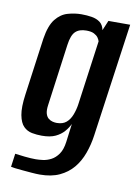

<svg xmlns="http://www.w3.org/2000/svg" viewBox="-74 -551 517 721"><g transform="rotate(10 184.5 -191.0)"><path d="M128 119Q115 119 97 117.5Q79 116 62 114.5Q45 113 32.5 111.5Q20 110 17 109L24 58Q37 60 61 62.5Q85 65 103 65Q115 65 130.5 63Q146 61 161.5 53Q177 45 189 28Q201 11 205 -19L214 -89Q207 -74 194.5 -59.5Q182 -45 162 -35.5Q142 -26 110 -26Q91 -26 72.5 -29.5Q54 -33 40.5 -46.5Q27 -60 21.5 -89Q16 -118 23 -168L53 -386Q61 -437 80.5 -461.5Q100 -486 126.5 -493.5Q153 -501 178 -501Q199 -501 217.5 -498Q236 -495 249 -485.5Q262 -476 266 -456L282 -494H365L304 -61Q299 -25 287 8Q275 41 254.5 65.5Q234 90 203 104.5Q172 119 128 119ZM157 -83Q180 -83 193.5 -94.5Q207 -106 214.5 -125.5Q222 -145 225 -166L259 -412Q257 -419 252 -426Q247 -433 236.5 -438.5Q226 -444 207 -444Q180 -444 165.5 -430Q151 -416 146 -379L114 -144Q111 -123 114.5 -111Q118 -99 125.5 -93Q133 -87 141.5 -85Q150 -83 157 -83Z"/></g></svg>

Font: Alumni Sans Thin SemiBold
Style: Italic
Weight: 600
Italic angle: -8°
Version: Version 1.016